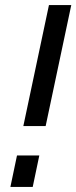

<svg xmlns="http://www.w3.org/2000/svg" viewBox="-20 -737 301 757"><path d="M72 -240 173 -717H261L160 -240ZM21 0 47 -124H135L109 0Z"/></svg>

Font: Raleway Thin Medium
Style: Italic
Weight: 500
Italic angle: -12°
Version: Version 4.026